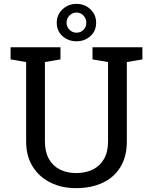

<svg xmlns="http://www.w3.org/2000/svg" viewBox="-20 -953 783 983"><path d="M368.7 10.3Q295.4 10.3 237.8 -18.6Q180.2 -47.4 147 -100.8Q113.8 -154.3 113.8 -229V-635.3L34.2 -648.9V-710.9H289.6V-648.9L210 -635.3V-229Q210 -175.8 230.2 -139.6Q250.5 -103.5 286.6 -85.2Q322.8 -66.9 370.1 -66.9Q418 -66.9 454.8 -85Q491.7 -103 512.5 -139.2Q533.2 -175.3 533.2 -229V-635.3L453.6 -648.9V-710.9H709V-648.9L629.4 -635.3V-229Q629.4 -151.9 596.9 -98.4Q564.5 -44.9 505.9 -17.3Q447.3 10.3 368.7 10.3ZM372.1 -741.7Q329.6 -741.7 300 -768.1Q270.5 -794.4 270.5 -836.4Q270.5 -877.4 300 -905.3Q329.6 -933.1 372.1 -933.1Q413.6 -933.1 442.9 -905.5Q472.2 -877.9 472.2 -836.4Q472.2 -794.4 442.9 -768.1Q413.6 -741.7 372.1 -741.7ZM372.1 -785.6Q392.6 -785.6 407.2 -800Q421.9 -814.5 421.9 -836.4Q421.9 -858.4 407.2 -873.5Q392.6 -888.7 372.1 -888.7Q350.6 -888.7 335.7 -873.5Q320.8 -858.4 320.8 -836.4Q320.8 -815.4 335.9 -800.5Q351.1 -785.6 372.1 -785.6Z"/></svg>

Font: Roboto Slab LO
Style: Regular
Weight: 400
Designer: Google
Version: Version 2.000